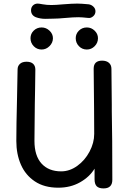

<svg xmlns="http://www.w3.org/2000/svg" viewBox="-20 -1047 719 1070"><path d="M606 -45Q606 3 557 3Q531 3 519 -9Q507 -21 507 -48V-107Q479 -61 426 -31Q373 -1 305 -1Q227 -1 174.5 -36Q122 -71 96.5 -129.5Q71 -188 71 -261Q71 -344 75 -504L78 -660Q78 -679 91 -691Q104 -703 128 -703Q152 -703 164.5 -691.5Q177 -680 177 -659Q177 -604 175.5 -547.5Q174 -491 174 -467Q172 -339 172 -262Q172 -179 211.5 -135.5Q251 -92 321 -92Q368 -92 410.5 -122.5Q453 -153 479 -202Q505 -251 505 -301Q505 -406 502 -664Q502 -709 549 -709Q573 -709 587 -697Q601 -685 601 -663Q601 -603 603 -465V-427Q606 -286 606 -45ZM150 -834Q150 -859 168 -876.5Q186 -894 212 -894Q237 -894 256 -876Q275 -858 275 -834Q275 -809 256 -790Q237 -771 212 -771Q186 -771 168 -789.5Q150 -808 150 -834ZM402 -834Q402 -859 420 -876.5Q438 -894 464 -894Q489 -894 507.5 -876Q526 -858 526 -834Q526 -808 507.5 -789.5Q489 -771 464 -771Q438 -771 420 -789.5Q402 -808 402 -834ZM232 -942Q205 -942 180 -951Q153 -962 153 -990Q153 -1006 163.5 -1016.5Q174 -1027 190 -1027Q197 -1027 218.5 -1023Q240 -1019 267 -1019Q289 -1019 333 -1023Q383 -1027 411 -1027Q432 -1027 474 -1023Q489 -1021 500.5 -1010Q512 -999 512 -984Q512 -967 499 -956Q486 -945 472 -947Q436 -951 417 -951Q389 -951 345 -947Q303 -943 278 -943Z"/></svg>

Font: Mali Medium
Style: Regular
Weight: 500
Version: Version 1.000; ttfautohint (v1.6)